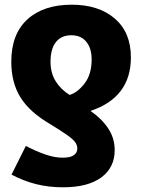

<svg xmlns="http://www.w3.org/2000/svg" viewBox="-20 -583 603 817"><path d="M285 -563Q400 -563 468.5 -504Q537 -445 537 -339Q537 -168 365 -111Q413 -78 440.5 -36.5Q468 5 468 56Q468 130 411 172Q354 214 248 214Q187 214 133.5 200.5Q80 187 29 160L90 38Q134 61 173.5 74.5Q213 88 246 88Q279 88 294 77.5Q309 67 309 49Q309 34 299 21Q289 8 264 -9.5Q239 -27 195 -54Q107 -105 67.5 -168Q28 -231 28 -320Q28 -438 96.5 -500.5Q165 -563 285 -563ZM283 -433Q241 -433 218 -404Q195 -375 195 -320Q195 -273 216.5 -238Q238 -203 276 -179Q310 -189 340 -228Q370 -267 370 -330Q370 -377 347.5 -405Q325 -433 283 -433Z"/></svg>

Font: Noto Sans Mono SemiCondensed Black
Style: Regular
Weight: 900
Width: 4
Designer: Monotype Design Team
Foundry: Monotype Imaging Inc.
Version: Version 2.014; ttfautohint (v1.8.4.7-5d5b)